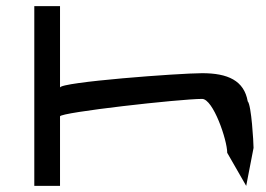

<svg xmlns="http://www.w3.org/2000/svg" viewBox="-20 -795 869 627"><path d="M92 -188H176V-415C176 -428 568 -472 640 -472C676 -472 722 -338 722 -296L784 -188L808 -312C808 -330 801 -452 789 -464C777 -532 724 -556 640 -556C566 -556 176 -527 176 -509V-775H92Z"/></svg>

Font: bitstorm
Style: ultext
Weight: 400
Version: Version 0.2